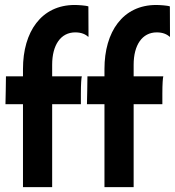

<svg xmlns="http://www.w3.org/2000/svg" viewBox="-20 -767 717 787"><path d="M74.2 0H193.8V-339.8H311.5V-382.8C311.5 -424.8 313.5 -447.3 315.4 -454.1H193.8V-501.5C193.8 -582 228.5 -634.3 288.6 -634.3C314 -634.3 331.5 -626 341.8 -615.7L342.8 -618.2L342.3 -740.7C333 -744.6 299.3 -746.6 286.1 -746.6C149.4 -746.6 74.2 -636.7 74.2 -484.4V-454.1H4.4C4.9 -453.6 2.4 -339.8 2.4 -339.8H74.2ZM408.2 0H527.8V-339.8H645.5V-382.8C645.5 -424.8 647.5 -447.3 649.4 -454.1H527.8V-501.5C527.8 -582 562.5 -634.3 622.6 -634.3C647.9 -634.3 665.5 -626 675.8 -615.7L676.8 -618.2L676.3 -740.7C667 -744.6 633.3 -746.6 620.1 -746.6C483.4 -746.6 408.2 -636.7 408.2 -484.4V-454.1H338.4C338.9 -453.6 336.4 -339.8 336.4 -339.8H408.2Z"/></svg>

Font: HammersmithOne
Style: Regular
Weight: 400
Designer: Nicole Fally
Foundry: Nicole Fally
Version: Version 1.003